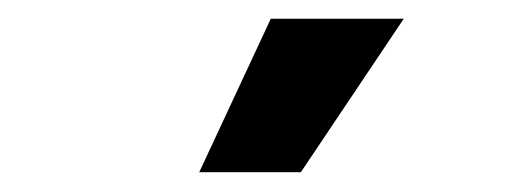

<svg xmlns="http://www.w3.org/2000/svg" viewBox="-20 -797 537 202"><path d="M264.9 -777.3H404.8L296.5 -615.8H189.6Z"/></svg>

Font: Cannonade
Style: Bold
Weight: 700
Designer: Rasmus Andersson
Foundry: rsms
Version: Version 3.012;git-f93a4a705